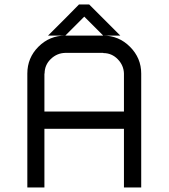

<svg xmlns="http://www.w3.org/2000/svg" viewBox="-20 -823 743 843"><path d="M524.2 0V-257.5H175V0H100V-500Q100 -569.2 148.8 -617.9Q197.5 -666.7 266.7 -666.7H190.8Q274.2 -749.2 326.7 -803.3H371.7L508.3 -666.7H433.3Q501.7 -666.7 550.8 -617.5Q600 -568.3 600 -500V0ZM175 -333.3H524.2V-500Q523.3 -535.8 497.1 -562.9Q470.8 -590 433.3 -590V-590.8H266.7Q230 -590 202.9 -563.8Q175.8 -537.5 175.8 -500H175ZM433.3 -666.7 350 -750 266.7 -666.7Z"/></svg>

Font: 0xA000-Squarish
Style: Squareish
Weight: 400
Version: Version 0.1